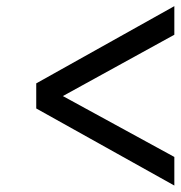

<svg xmlns="http://www.w3.org/2000/svg" viewBox="-20 -650 577 613"><path d="M536.6 -148.9V-57.6L95.7 -303.7V-383.8L536.6 -630.4V-539.1L180.7 -343.3Z"/></svg>

Font: Meera Inimai
Style: Regular
Weight: 400
Version: 2.0.0+20160526